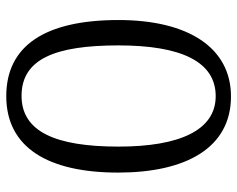

<svg xmlns="http://www.w3.org/2000/svg" viewBox="-94 -672 775 628"><g transform="rotate(-90 294.0 -357.5)"><path d="M293 10C452 10 543 -129 543 -358C543 -598 459 -725 294 -725C127 -725 44 -590 44 -359C44 -137 125 10 293 10ZM294 -40C182 -40 129 -159 129 -358C129 -564 178 -675 295 -675C416 -675 460 -564 460 -358C460 -155 408 -40 294 -40Z"/></g></svg>

Font: Noto Serif Armenian ExtraCondensed Medium
Style: Regular
Weight: 500
Width: 2
Designer: Monotype Design Team
Foundry: Monotype Imaging Inc.
Version: Version 2.008